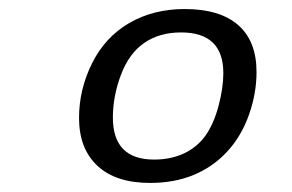

<svg xmlns="http://www.w3.org/2000/svg" viewBox="-20 -719 640 421"><path d="M309.1 -317.9Q233.9 -317.9 193.6 -355.5Q153.3 -393.1 153.3 -460.4Q153.3 -522.9 181.9 -580.3Q210.4 -637.7 263.4 -668.5Q316.4 -699.2 384.8 -699.2Q461.9 -699.2 502.2 -664.1Q542.5 -628.9 542.5 -561Q542.5 -514.2 525.9 -467.3Q509.3 -420.4 478.5 -387Q447.8 -353.5 405.3 -335.7Q362.8 -317.9 309.1 -317.9ZM469.7 -558.6Q469.7 -647.9 377 -647.9Q329.6 -647.9 296.1 -624.8Q262.7 -601.6 245.1 -554.7Q227.5 -507.8 227.5 -461.4Q227.5 -369.1 317.9 -369.1Q355 -369.1 383.8 -382.8Q412.6 -396.5 430.7 -421.9Q448.7 -447.3 459.2 -486.8Q469.7 -526.4 469.7 -558.6Z"/></svg>

Font: Liberation Mono
Style: Italic
Weight: 400
Italic angle: -12°
Monospace: yes
Designer: Steve Matteson
Foundry: Ascender Corporation
Version: Version 2.1.5